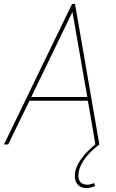

<svg xmlns="http://www.w3.org/2000/svg" viewBox="-46 -730 584 970"><path d="M-26 0 318 -710H333L456 0H436L398 -221H103L-5 0ZM112 -240H395L320 -670ZM439 -4 456 0Q404 39 377 80Q350 121 350 157Q350 180 362 191.5Q374 203 393 203Q403 203 411.5 201Q420 199 430 195L434 210Q426 214 414.5 217Q403 220 390 220Q374 220 361 213.5Q348 207 340 193.5Q332 180 332 160Q332 121 358.5 81Q385 41 439 -4Z"/></svg>

Font: Georama ExtraCondensed Thin Thin
Style: Italic
Weight: 250
Italic angle: -9°
Version: Version 1.001